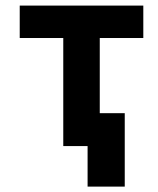

<svg xmlns="http://www.w3.org/2000/svg" viewBox="-20 -528 572 694"><path d="M252.7 -118.9V0H296.6V146.5H430.9V-118.9ZM208.7 0H340.6V-390.6H498V-507.8H51.3V-390.6H208.7Z"/></svg>

Font: Giphurs
Style: Regular
Weight: 400
Version: Version 2.010